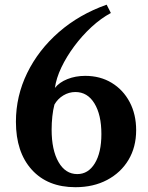

<svg xmlns="http://www.w3.org/2000/svg" viewBox="-20 -789 634 820"><path d="M302 10.5Q183.5 10.5 115.8 -64.2Q48 -139 48 -269Q48 -378.5 96 -477Q144 -575.5 231 -651.5Q318 -727.5 435.5 -769L453.5 -733.5Q411.5 -711 371.2 -674Q331 -637 297.5 -592Q264 -547 242 -500.8Q220 -454.5 214.5 -413.5Q233.5 -437.5 268 -451.2Q302.5 -465 344 -465Q408 -465 457 -435.2Q506 -405.5 533.8 -353Q561.5 -300.5 561.5 -233Q561.5 -161 528.8 -106.2Q496 -51.5 437.5 -20.5Q379 10.5 302 10.5ZM310 -45.5Q357 -45.5 385 -91.5Q413 -137.5 413 -216.5Q413 -299 383.2 -347.5Q353.5 -396 302 -396Q274.5 -396 250.5 -381.5Q226.5 -367 212.5 -342.5Q206.5 -320 203.5 -292Q200.5 -264 200.5 -235.5Q200.5 -148 230 -96.8Q259.5 -45.5 310 -45.5Z"/></svg>

Font: Libre Caslon Text SemiBold
Style: Regular
Weight: 600
Designer: Pablo Impallari, Rodrigo Fuenzalida, Katja Schimmel
Foundry: Pablo Impallari, Rodrigo Fuenzalida
Version: Version 2.000